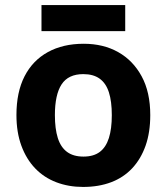

<svg xmlns="http://www.w3.org/2000/svg" viewBox="-20 -729 659 759"><path d="M574 -274Q574 -205.6 555.5 -153.1Q536.9 -100.5 502.5 -63.7Q468 -27 419 -8.5Q370 10 308.4 10Q251.2 10 202.6 -8.5Q154 -27 119 -63.5Q84 -100 64.5 -153Q45 -206 45 -274.2Q45 -364.7 77 -427.3Q109.1 -489.9 168.9 -522.9Q228.7 -556 311 -556Q388.4 -556 447.2 -523Q506 -490 540 -427.3Q574 -364.7 574 -274ZM197 -273.8Q197 -220 208.5 -183.5Q220 -147 245 -128.5Q270 -110 310 -110Q350 -110 374.5 -128.5Q399 -147 410.5 -183.5Q422 -220 422 -273.6Q422 -328 410.5 -364Q399 -400 374 -418Q349.1 -436 309.3 -436Q250 -436 223.5 -395.5Q197 -355 197 -273.8ZM475 -709V-606H144V-709Z"/></svg>

Font: Noto Sans Devanagari
Style: Regular
Weight: 400
Designer: Jelle Bosma - Monotype Design Team
Foundry: Monotype Imaging Inc.
Version: Version 2.003